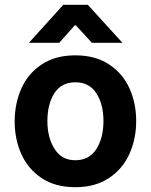

<svg xmlns="http://www.w3.org/2000/svg" viewBox="-20 -770 627 798"><path d="M41 -265Q41 -339 68.5 -401.5Q96 -464 153 -502Q210 -540 293 -540Q376 -540 433 -502.5Q490 -465 518 -403Q546 -341 546 -267Q546 -193 518 -130.5Q490 -68 433 -30Q376 8 293 8Q210 8 153.5 -29.5Q97 -67 69 -129Q41 -191 41 -265ZM207 -151Q236 -104 293 -104Q351 -104 380.5 -150.5Q410 -197 410 -267Q410 -337 380.5 -382.5Q351 -428 293 -428Q235 -428 206 -382.5Q177 -337 177 -267Q177 -197 207 -151ZM243 -750H345L489 -592H362L295 -665H291L226 -592H100Z"/></svg>

Font: Lopes Sans
Style: Bold
Weight: 700
Designer: Gabriel Lam, Diego Maldonado
Foundry: TypeRant, Foresti Design
Version: Version 4.000